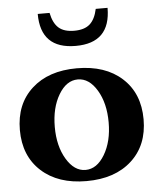

<svg xmlns="http://www.w3.org/2000/svg" viewBox="-52 -756 670 813"><g transform="rotate(-5 283.0 -349.5)"><path d="M287.6 -562Q138.7 -562 138.7 -710.9H189Q197.8 -667 220.7 -646.7Q243.7 -626.5 286.6 -626.5Q330.1 -626.5 353 -646.7Q376 -667 385.3 -710.9H435.5Q435.5 -562 287.6 -562ZM283.2 12.2Q162.6 12.2 91.6 -52.5Q20.5 -117.2 20.5 -227.5Q20.5 -337.9 91.6 -402.6Q162.6 -467.3 283.2 -467.3Q404.3 -467.3 475.3 -402.6Q546.4 -337.9 546.4 -227.5Q546.4 -117.2 475.3 -52.5Q404.3 12.2 283.2 12.2ZM283.2 -35.2Q331.5 -35.2 364.7 -90.8Q397.9 -146.5 397.9 -227.5Q397.9 -309.1 364.7 -364.5Q331.5 -419.9 283.2 -419.9Q234.9 -419.9 201.9 -364.5Q168.9 -309.1 168.9 -227.5Q168.9 -146.5 202.1 -90.8Q235.4 -35.2 283.2 -35.2Z"/></g></svg>

Font: Elstob 6pt
Style: Bold
Weight: 700
Designer: Peter S. Baker
Version: Version 1.015